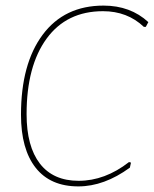

<svg xmlns="http://www.w3.org/2000/svg" viewBox="-20 -661 550 686"><path d="M350 -641Q446 -641 510 -582L501 -565H494Q435 -621 348 -621Q218 -621 146.5 -523Q75 -425 75 -253Q75 -138 122.5 -76.5Q170 -15 261 -15Q355 -15 441 -82L448 -80L444 -62Q352 5 260 5Q160 5 107.5 -61.5Q55 -128 55 -251Q55 -433 132.5 -537Q210 -641 350 -641Z"/></svg>

Font: Alegreya Sans SC Thin
Style: Italic
Weight: 100
Italic angle: -7°
Designer: Juan Pablo del Peral
Foundry: Huerta Tipografica
Version: Version 2.007